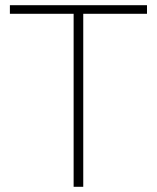

<svg xmlns="http://www.w3.org/2000/svg" viewBox="-20 -718 603 738"><path d="M300 -665V0H263V-665H18V-698H545V-665Z"/></svg>

Font: IBM Plex Sans Arabic ExtraLight
Style: Regular
Weight: 200
Designer: Mike Abbink, Paul van der Laan, Pieter van Rosmalen, Wael Morcos, Khajak Apelian
Foundry: Bold Monday
Version: Version 1.1